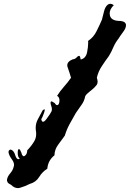

<svg xmlns="http://www.w3.org/2000/svg" viewBox="-20 -904 689 995"><path d="M37.1 53.7Q23.9 47.9 19.5 40.5Q16.1 35.2 16.1 29.3Q16.1 27.3 16.6 25.4Q19 10.7 32.7 -5.4Q46.9 -22 50.3 -38.1Q52.7 -43.9 52.7 -49.8Q52.7 -62.5 42.5 -76.7Q26.9 -98.1 24.4 -113.3Q23.4 -118.2 25.4 -122.1Q26.9 -126 32.7 -128.9Q51.3 -127 59.1 -99.1Q65.4 -79.1 75.2 -79.1Q78.6 -79.1 82.5 -81.5Q71.8 -89.8 71.8 -111.3Q71.8 -132.3 78.6 -131.3Q81.1 -130.9 84 -127Q86.9 -122.6 90.3 -113.8Q96.7 -87.9 108.9 -96.7Q121.1 -105.5 121.1 -125Q143.1 -147.5 157.7 -172.4Q167.5 -189 167.5 -210Q167.5 -219.7 165.5 -230.5Q165 -235.8 165 -241.2Q165 -264.2 175.3 -284.2Q188 -308.6 201.2 -332.5Q217.8 -346.7 208.5 -319.8Q199.2 -293.5 193.8 -286.1Q196.8 -272.9 203.1 -272.9Q210 -272.9 220.7 -287.1Q241.2 -314.5 247.1 -327.1Q251.5 -337.9 245.6 -355Q239.7 -372.6 243.7 -377.4Q245.1 -379.4 250 -377.9Q254.4 -376 263.7 -369.6Q267.6 -363.3 271 -360.8Q274.9 -358.4 277.8 -359.4Q286.6 -361.3 288.1 -380.9Q289.1 -400.4 275.9 -407.2Q290.5 -431.2 311 -454.1Q331.1 -476.6 348.1 -501Q341.3 -524.9 331.1 -553.7Q328.6 -560.1 328.6 -565.4Q328.6 -585.4 357.4 -596.7Q368.7 -597.2 376.5 -606Q384.3 -614.3 389.6 -614.7Q392.6 -614.7 394.5 -610.4Q396.5 -606.4 397.9 -595.7Q425.3 -601.1 431.6 -634.3Q437 -661.6 437 -682.6Q437 -687.5 436.5 -691.9Q464.8 -710.9 480 -741.7Q495.6 -772.5 508.3 -802.2Q512.2 -816.9 518.6 -842.8Q524.4 -868.7 538.1 -879.4Q543.9 -884.3 551.8 -884.3Q559.6 -884.3 569.8 -877.4Q548.3 -856 548.3 -834.5Q548.3 -828.6 549.8 -822.8Q557.1 -795.4 603 -795.4Q603 -795.4 604.5 -795.4Q618.2 -793.9 625 -789.1Q631.3 -784.2 632.8 -776.9Q632.8 -775.4 632.8 -772.5Q632.8 -757.8 618.7 -739.3Q602.1 -716.8 593.3 -702.6Q577.6 -682.6 567.4 -659.2Q557.6 -635.3 544.4 -613.8Q525.4 -588.4 507.3 -560.5Q488.8 -532.7 481.9 -501Q485.8 -489.7 485.8 -481Q485.8 -469.7 479.5 -461.9Q468.3 -447.8 452.1 -435.5Q443.8 -429.2 435.5 -421.9Q427.2 -415 421.9 -406.2Q416.5 -378.9 402.3 -360.4Q388.7 -341.3 373 -318.4Q356.4 -290 340.8 -261.2Q325.2 -232.4 315.9 -201.2Q299.3 -178.2 281.2 -153.8Q263.2 -129.9 262.2 -99.1Q246.1 -86.4 236.3 -68.8Q227.1 -51.3 225.1 -29.8Q199.2 -13.7 182.6 13.7Q166 40.5 133.8 49.3Q109.9 61.5 85 68.8Q78.6 70.8 72.8 70.8Q54.2 70.8 37.1 53.7Z"/></svg>

Font: Brazier Flame
Style: Regular
Weight: 400
Designer: Walter E Stewart
Version: 0.1